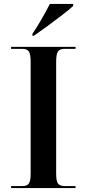

<svg xmlns="http://www.w3.org/2000/svg" viewBox="-20 -951 438 971"><path d="M36 0H362V-10H307Q282 -10 273 -23Q264 -36 264 -73V-638Q264 -677 273 -690.5Q282 -704 307 -704H362V-714H36V-704H93Q117 -704 126 -690.5Q135 -677 135 -639V-73Q135 -36 126 -23Q117 -10 93 -10H36ZM144 -770H151Q179 -789 218.5 -818Q258 -847 294.5 -875Q331 -903 350 -921V-931H232Q215 -897 187.5 -849.5Q160 -802 144 -780Z"/></svg>

Font: Noto Serif Display Semi
Style: Regular
Weight: 600
Designer: Monotype Design Team
Foundry: Monotype Imaging Inc.
Version: Version 1.900